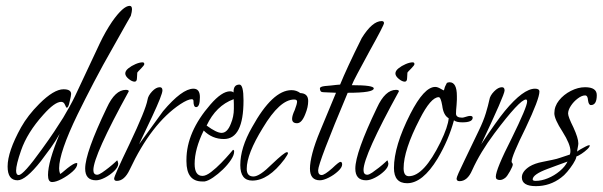

<svg xmlns="http://www.w3.org/2000/svg" viewBox="-20 -610 2059 656"><path d="M158 12Q144 12 144 -12Q144 -57 184 -153Q170 -128 153.5 -105Q137 -82 120 -60Q68 6 40 6Q6 6 6 -41Q6 -92 52 -175Q75 -216 114 -255Q164 -305 197 -305Q223 -305 223 -289Q223 -283 218 -263Q214 -242 208 -242Q206 -242 202 -252Q198 -262 189 -262Q167 -262 128 -218Q73 -157 52 -96Q35 -47 35 -27Q35 -12 44 -12Q60 -12 123 -100Q147 -133 165 -160Q183 -187 196 -208Q207 -227 217.5 -245.5Q228 -264 237 -283L321 -462Q340 -502 363 -536Q401 -590 423 -590Q431 -590 431 -578Q431 -571 427 -556Q426 -555 411 -528Q396 -501 366 -448Q331 -387 301 -329.5Q271 -272 245 -219Q182 -89 182 -35Q182 -25 185 -17Q185 -16 186 -16Q188 -16 210 -35Q233 -53 241 -53Q243 -53 244 -52V-50Q244 -38 227.5 -23.5Q211 -9 191 1.5Q171 12 158 12Z M440 -331Q431 -331 419.5 -340.5Q408 -350 408 -359Q408 -368 418.5 -376.5Q429 -385 443 -391Q457 -397 467 -397Q473 -397 473 -391Q473 -387 462 -376Q450 -364 449 -362L448 -344Q448 -331 440 -331ZM308 6Q271 6 271 -34Q271 -88 345 -242Q373 -303 410 -303Q420 -303 420 -298Q299 -78 299 -29Q299 -13 312 -13Q318 -13 329 -20.5Q340 -28 352 -37.5Q364 -47 372 -54.5Q380 -62 380 -62Q382 -62 384 -51Q384 -39 370 -25.5Q356 -12 338.5 -3Q321 6 308 6Z M379 8Q370 8 370 0Q370 -9 422 -117Q478 -235 484 -269Q486 -283 499.5 -297.5Q513 -312 526 -312Q535 -312 535 -301Q535 -287 500 -212L455 -117Q489 -164 509.5 -192Q530 -220 537 -230Q602 -307 641 -307Q663 -307 663 -278Q663 -244 650 -244Q641 -244 641 -265Q641 -271 635 -271Q622 -271 596 -254Q497 -188 423 -30Q405 8 379 8Z M671 10Q617 10 617 -59V-64Q617 -159 699 -253Q738 -298 766 -298Q774 -298 778 -294Q777 -321 798 -321Q812 -321 812 -267Q812 -135 745 -135Q705 -135 676 -164Q645 -101 645 -50Q645 -9 672 -9Q684 -9 701.5 -22.5Q719 -36 736 -53.5Q753 -71 764.5 -84.5Q776 -98 776 -98Q780 -98 780 -92Q780 -80 769 -63.5Q758 -47 741.5 -31Q725 -15 708 -3.5Q691 8 679 10ZM737 -156Q757 -156 769 -188Q779 -212 779 -238V-254Q779 -265 778.5 -269.5Q778 -274 778 -271Q718 -249 686 -181Q720 -156 737 -156Z M842 7Q801 7 801 -46Q801 -105 841 -175Q911 -302 976 -302Q993 -302 1006 -292Q1033 -291 1033 -265Q1033 -244 1023 -220Q1011 -189 995 -189Q978 -189 978 -204Q978 -215 987 -234Q995 -255 995 -263Q995 -270 985 -270Q936 -270 878 -173Q823 -84 823 -33Q823 -7 846 -7Q867 -7 909 -49Q952 -90 960 -90Q964 -90 964 -87Q964 -83 952 -66Q897 7 842 7Z M1073 6Q1039 6 1039 -34Q1039 -55 1047.5 -87.5Q1056 -120 1074 -163L1128 -293Q1124 -293 1119 -293.5Q1114 -294 1106 -294L1084 -295Q1073 -295 1073 -308Q1073 -314 1090 -316L1112 -318Q1122 -319 1129.5 -320Q1137 -321 1142 -321Q1153 -348 1171.5 -388Q1190 -428 1216 -480Q1252 -538 1284 -538Q1292 -538 1292 -531Q1292 -524 1243 -436Q1217 -388 1201.5 -359Q1186 -330 1182 -319Q1257 -319 1257 -308Q1257 -293 1168 -293Q1067 -53 1067 -28Q1067 -12 1079 -12Q1089 -12 1115 -35Q1138 -57 1143 -57Q1149 -57 1149 -48Q1149 -38 1135 -25Q1121 -12 1103 -3Q1085 6 1073 6Z M1363 -331Q1354 -331 1342.5 -340.5Q1331 -350 1331 -359Q1331 -368 1341.5 -376.5Q1352 -385 1366 -391Q1380 -397 1390 -397Q1396 -397 1396 -391Q1396 -387 1385 -376Q1373 -364 1372 -362L1371 -344Q1371 -331 1363 -331ZM1231 6Q1194 6 1194 -34Q1194 -88 1268 -242Q1296 -303 1333 -303Q1343 -303 1343 -298Q1222 -78 1222 -29Q1222 -13 1235 -13Q1241 -13 1252 -20.5Q1263 -28 1275 -37.5Q1287 -47 1295 -54.5Q1303 -62 1303 -62Q1305 -62 1307 -51Q1307 -39 1293 -25.5Q1279 -12 1261.5 -3Q1244 6 1231 6Z M1371 16Q1326 16 1326 -36Q1326 -111 1382 -221Q1429 -313 1467 -313Q1475 -313 1485 -307L1496 -301L1498 -305Q1499 -313 1507 -327Q1513 -329 1516 -329Q1541 -329 1541 -282Q1541 -277 1541 -269.5Q1541 -262 1540 -252Q1539 -242 1538.5 -234.5Q1538 -227 1538 -222Q1538 -208 1559 -208Q1563 -208 1572 -211Q1581 -214 1586 -214Q1595 -214 1595 -208Q1595 -192 1560 -192Q1539 -192 1531 -199Q1513 -132 1475 -68Q1424 16 1371 16ZM1377 -8Q1428 -8 1485 -124Q1511 -178 1513 -206Q1495 -216 1491 -249Q1486 -278 1479 -278Q1452 -278 1414 -203Q1359 -97 1359 -35Q1359 -8 1377 -8Z M1550 9Q1540 9 1540 0Q1540 -7 1567 -62L1616 -164Q1632 -197 1640 -223.5Q1648 -250 1652 -269Q1654 -283 1668 -297.5Q1682 -312 1695 -312Q1704 -312 1704 -301Q1704 -286 1624 -117Q1677 -197 1705 -231Q1768 -307 1808 -307Q1823 -307 1823 -297Q1823 -272 1776 -173Q1728 -76 1728 -58Q1728 -55 1730 -53Q1732 -51 1732 -48Q1732 -42 1722.5 -25Q1713 -8 1707 -3Q1697 5 1688 5Q1674 5 1674 -6Q1674 -31 1728 -137Q1781 -245 1781 -263Q1781 -270 1777 -270Q1756 -270 1669 -154Q1645 -122 1626 -90.5Q1607 -59 1593 -28Q1577 9 1550 9Z M1811 26Q1763 26 1763 -4Q1763 -24 1789 -41Q1807 -52 1834 -57Q1853 -61 1868 -64Q1883 -67 1894 -71L1927 -82Q1928 -85 1928.5 -88Q1929 -91 1929 -94Q1929 -117 1902 -160Q1874 -203 1874 -223Q1874 -247 1890 -267Q1906 -287 1930.5 -299.5Q1955 -312 1979 -312Q2019 -312 2019 -285Q2019 -251 1999 -251Q1991 -251 1989 -268Q1988 -284 1979 -284Q1968 -284 1954 -273.5Q1940 -263 1930.5 -248.5Q1921 -234 1921 -222Q1921 -211 1939 -175Q1956 -138 1956 -120Q1956 -118 1955.5 -114.5Q1955 -111 1954 -106Q1953 -102 1952.5 -98Q1952 -94 1952 -92Q1955 -95 1963.5 -100Q1972 -105 1981 -109.5Q1990 -114 1993 -114Q1995 -114 1995 -113Q1995 -108 1986.5 -100Q1978 -92 1967.5 -85Q1957 -78 1949 -75V-73Q1947 -64 1938 -50Q1929 -36 1918 -23Q1907 -10 1897 -3Q1859 26 1811 26ZM1810 8Q1830 8 1852 -1Q1874 -10 1892.5 -25.5Q1911 -41 1919 -58Q1899 -51 1882 -44.5Q1865 -38 1851 -33Q1800 -14 1800 3Q1800 8 1810 8Z"/></svg>

Font: Petemoss
Style: Regular
Weight: 400
Designer: Robert E. Leuschke
Foundry: Robert E. Leuschke
Version: Version 1.010; ttfautohint (v1.8.3)